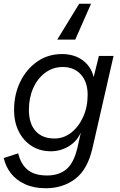

<svg xmlns="http://www.w3.org/2000/svg" viewBox="-40 -798 637 1023"><path d="M445 -778 361 -587H265L382 -778ZM204 205Q140 205 92.5 183Q45 161 17 124Q-11 87 -20 44L57 19Q71 77 107.5 107Q144 137 211 137Q274 137 314 103.5Q354 70 373 -13L391 -93Q371 -46 327 -19Q283 8 231 8Q173 8 129 -20Q85 -48 60 -97.5Q35 -147 35 -212Q35 -295 68 -362.5Q101 -430 158.5 -470Q216 -510 290 -510Q356 -510 401 -476.5Q446 -443 459 -387L487 -500H565L453 -10Q427 105 361 155Q295 205 204 205ZM251 -60Q299 -60 339 -91Q379 -122 403 -175Q427 -228 427 -293Q427 -361 391 -401Q355 -441 295 -441Q242 -441 201 -410.5Q160 -380 137 -328.5Q114 -277 114 -213Q114 -140 149.5 -100Q185 -60 251 -60Z"/></svg>

Font: Prodigy Sans
Style: Italic
Weight: 400
Italic angle: -13°
Designer: Wei Huang
Foundry: Wei Huang
Version: Version 1.003; ttfautohint (v1.8.3)